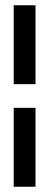

<svg xmlns="http://www.w3.org/2000/svg" viewBox="-20 -640 186 730"><path d="M32 70H115V-230H32ZM32 -320H115V-620H32Z"/></svg>

Font: Charger Sport
Style: DfBd
Weight: 400
Designer: Jasper
Foundry: Cannot Into Space Fonts
Version: Version 1.1